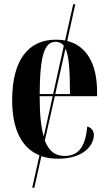

<svg xmlns="http://www.w3.org/2000/svg" viewBox="-20 -734 509 900"><path d="M131 146H141L174 -2C197 6 223 10 252 10C371 10 420 -52 420 -102C420 -122 407 -136 389 -141C380 -37 341 -3 283 -3C240 -3 210 -24 190 -75L237 -283H435V-304C435 -437 384 -520 295 -542L333 -714H323L285 -544C272 -547 257 -548 242 -548C112 -548 37 -452 37 -264C37 -131 80 -40 165 -6ZM166 -293C167 -480 190 -538 241 -538C257 -538 270 -532 279 -519L229 -293ZM308 -293H239L287 -506C303 -472 308 -406 308 -293ZM166 -283H227L185 -94C172 -138 166 -199 166 -283Z"/></svg>

Font: Noto Serif Display ExtraCondensed
Style: Bold
Weight: 700
Width: 2
Designer: Monotype Design Team
Foundry: Monotype Imaging Inc.
Version: Version 2.009